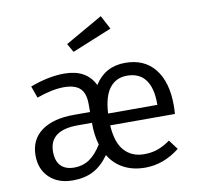

<svg xmlns="http://www.w3.org/2000/svg" viewBox="-87 -888 1022 990"><g transform="rotate(-10 424.0 -392.5)"><path d="M542 -725.1 334 -640.1 308.1 -685.1 503.9 -796.9ZM794.9 -279.8Q794.9 -256.3 793 -233.9H454.1Q459.5 -142.6 498.5 -99.9Q537.6 -57.1 601.1 -57.1Q640.1 -57.1 671.9 -68.1Q703.6 -79.1 738.8 -104L775.9 -54.2Q691.9 12.2 595.2 12.2Q531.7 12.2 483.4 -13.2Q435.1 -38.6 405.8 -86.9Q368.2 -34.2 323 -11Q277.8 12.2 216.8 12.2Q139.2 12.2 93.5 -31.7Q47.9 -75.7 47.9 -147Q47.9 -230 108.9 -274.9Q169.9 -319.8 278.8 -319.8H363.8V-360.8Q363.8 -418.5 336.9 -443.8Q310.1 -469.2 252 -469.2Q191.9 -469.2 109.9 -439.9L87.9 -502Q184.6 -538.1 266.1 -538.1Q382.8 -538.1 424.8 -450.2Q480 -538.1 585 -538.1Q686 -538.1 740.5 -469.5Q794.9 -400.9 794.9 -279.8ZM711.9 -295.9V-304.2Q711.9 -384.8 679.7 -428Q647.5 -471.2 583 -471.2Q525.9 -471.2 492.4 -428.2Q459 -385.3 454.1 -295.9ZM234.9 -51.8Q279.3 -51.8 313.7 -74.7Q348.1 -97.7 378.9 -147Q363.8 -198.2 363.8 -256.8V-263.2H290Q140.1 -263.2 140.1 -150.9Q140.1 -102.5 164.3 -77.1Q188.5 -51.8 234.9 -51.8Z"/></g></svg>

Font: Fira Sans Book
Style: Regular
Weight: 350
Designer: Carrois Corporate & Edenspiekermann AG
Foundry: Carrois Corporate GbR & Edenspiekermann AG
Version: Version 4.203;PS 004.203;hotconv 1.0.88;makeotf.lib2.5.64775